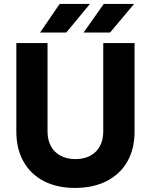

<svg xmlns="http://www.w3.org/2000/svg" viewBox="-20 -921 750 954"><path d="M61.2 -266.8V-707H216.2V-266.8Q216.2 -225 233.1 -194.3Q250 -163.6 281.5 -147Q313 -130.4 354.6 -130.4Q397 -130.4 428.1 -147Q459.2 -163.6 476.1 -194.3Q493 -225 493 -266.8V-707H648.6V-266.8Q648.6 -181.4 612.8 -118.4Q577 -55.4 510 -21.3Q443 12.8 352.6 12.8Q263.2 12.8 197.6 -21.3Q132 -55.4 96.6 -118.5Q61.2 -181.6 61.2 -266.8ZM495.6 -901.4H646.2L526.8 -759.2H395ZM276.4 -901.4H426.8L309.2 -759.2H179Z"/></svg>

Font: 寒蝉端黑体 Light
Style: Regular
Weight: 300
Designer: ChillDuanSans {Warren2060}; 
Source Han Sans {Ryoko NISHIZUKA 西塚涼子 (kana, bopomofo & ideographs); Paul D. Hunt (Latin, G
Foundry: ChillType&Adobe
Version: Version 1.300;Glyphs 3.3 (3306)